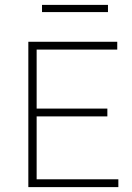

<svg xmlns="http://www.w3.org/2000/svg" viewBox="-20 -766 540 786"><path d="M96 0V-595H460V-563H130V-32H464.5V0ZM120 -289.5V-321.5H419.5V-289.5ZM152 -716.5V-746H422V-716.5Z"/></svg>

Font: Encode Sans SC Thin
Style: Regular
Weight: 250
Designer: Multiple Designers
Foundry: Impallari Type
Version: Version 3.002